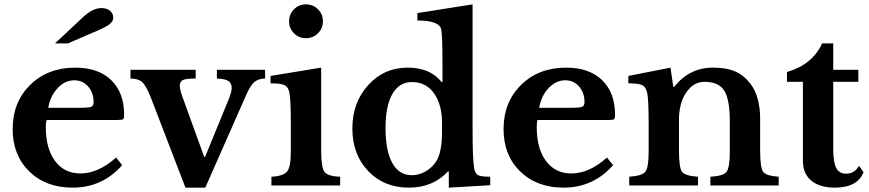

<svg xmlns="http://www.w3.org/2000/svg" viewBox="-20 -850 3984 880"><path d="M512 -128 540 -93Q449 10 313 10Q190 10 114 -64.5Q38 -139 38 -258Q38 -382 118.5 -461Q199 -540 325 -540Q431 -540 490 -482.5Q549 -425 549 -323Q549 -307 544 -303.5Q539 -300 516 -300H194Q190 -291 190 -267Q190 -169 232.5 -112Q275 -55 348 -55Q431 -55 512 -128ZM201 -356H346Q387 -356 398 -360.5Q409 -365 409 -382Q409 -425 384 -453.5Q359 -482 321 -482Q278 -482 244.5 -446.5Q211 -411 201 -356ZM291 -651H232L359 -770Q405 -813 444 -813Q469 -813 484 -801Q499 -789 499 -768Q499 -752 482 -739Q465 -726 430 -711Z M830 10 672 -401Q650 -457 632 -473.5Q614 -490 578 -490V-530H877V-490Q830 -490 817 -482.5Q804 -475 804 -457Q804 -436 821 -393L916 -131H920L1027 -392Q1042 -429 1042 -447Q1042 -469 1026.5 -479Q1011 -489 974 -490V-530H1195V-490Q1166 -490 1147 -475Q1128 -460 1108 -414L921 10Z M1452 -540V-164Q1452 -84 1466.5 -63Q1481 -42 1539 -40V0H1224V-40Q1280 -43 1296.5 -64.5Q1313 -86 1313 -157V-280Q1313 -396 1306 -427Q1301 -452 1283.5 -460Q1266 -468 1220 -468V-502ZM1305 -752Q1305 -785 1327.5 -807.5Q1350 -830 1382 -830Q1415 -830 1437.5 -807.5Q1460 -785 1460 -752Q1460 -720 1437.5 -697.5Q1415 -675 1382 -675Q1350 -675 1327.5 -697.5Q1305 -720 1305 -752Z M2037 10V-64H2033Q1964 10 1854 10Q1740 10 1667.5 -66Q1595 -142 1595 -261Q1595 -380 1667.5 -460Q1740 -540 1848 -540Q1952 -540 2004 -474H2008V-559Q2008 -690 2002 -716Q1993 -756 1893 -756V-790L2146 -830V-258Q2146 -120 2153 -81Q2157 -55 2170.5 -47.5Q2184 -40 2227 -40V-1ZM2006 -248V-287Q2006 -365 1974 -415Q1937 -474 1868 -474Q1810 -474 1778.5 -419.5Q1747 -365 1747 -263Q1747 -159 1778 -103Q1809 -47 1867 -47Q1900 -47 1930 -64Q1960 -81 1979 -110Q2006 -151 2006 -248Z M2762 -128 2790 -93Q2699 10 2563 10Q2440 10 2364 -64.5Q2288 -139 2288 -258Q2288 -382 2368.5 -461Q2449 -540 2575 -540Q2681 -540 2740 -482.5Q2799 -425 2799 -323Q2799 -307 2794 -303.5Q2789 -300 2766 -300H2444Q2440 -291 2440 -267Q2440 -169 2482.5 -112Q2525 -55 2598 -55Q2681 -55 2762 -128ZM2451 -356H2596Q2637 -356 2648 -360.5Q2659 -365 2659 -382Q2659 -425 2634 -453.5Q2609 -482 2571 -482Q2528 -482 2494.5 -446.5Q2461 -411 2451 -356Z M3092 -301V-163Q3092 -82 3105.5 -63Q3119 -44 3179 -40V0H2864V-40Q2923 -44 2938 -63Q2953 -82 2953 -156V-281Q2953 -396 2946 -426Q2940 -452 2923 -460Q2906 -468 2860 -468V-502L3053 -540L3066 -452H3070Q3140 -540 3247 -540Q3310 -540 3350 -522.5Q3390 -505 3421 -464Q3464 -406 3464 -304V-163Q3464 -82 3477.5 -63Q3491 -44 3549 -40V0H3236V-40Q3295 -43 3310 -62.5Q3325 -82 3325 -156V-292Q3325 -394 3299.5 -434.5Q3274 -475 3209 -475Q3149 -475 3114 -407Q3092 -363 3092 -301Z M3660 -475H3587V-520Q3704 -554 3748 -651H3799V-530H3914V-475H3799V-168Q3799 -107 3812.5 -80.5Q3826 -54 3858 -54Q3897 -54 3917 -90L3938 -61Q3910 10 3806 10Q3737 10 3698.5 -22Q3660 -54 3660 -112Z"/></svg>

Font: Libre Baskerville
Style: Bold
Weight: 700
Designer: Pablo Impallari, Rodrigo Fuenzalida
Foundry: Pablo Impallari, Rodrigo Fuenzalida
Version: Version 1.000